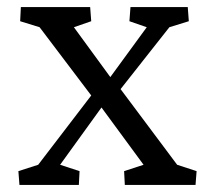

<svg xmlns="http://www.w3.org/2000/svg" viewBox="-20 -523 598 543"><path d="M533 0 536 -39 481 -57 321 -271 459 -446 514 -463 511 -503H349L346 -463L395 -446L292 -305L189 -446L238 -463L235 -503H39L37 -463L92 -446L238 -253L88 -57L32 -39L35 0H203L205 -39L150 -57L267 -219L386 -57L331 -39L333 0Z"/></svg>

Font: TPK Tissa Web Quiz
Style: Regular
Weight: 400
Designer: Jacques Le Bailly, Suppakit Chalermlarp | Katatrad Co.,Ltd.
Foundry: Jacques Le Bailly, Cadson Demak Co.,Ltd.
Version: Version 5.000;Glyphs 3.1.2 (3151)